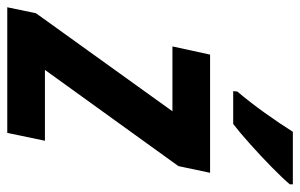

<svg xmlns="http://www.w3.org/2000/svg" viewBox="-196 -640 806 515"><g transform="rotate(90 206.5 -383.0)"><path d="M282 -606Q303 -622 335.5 -651Q368 -680 398.5 -710Q429 -740 444 -758V-766H303Q281 -731 252 -690.5Q223 -650 195 -617L194 -606ZM306 0 327 -101H137L395 -459L413 -544H96L74 -443H248L-15 -77L-31 0Z"/></g></svg>

Font: Noto Sans UI SemiCondensed
Style: Bold Italic
Weight: 700
Width: 4
Designer: Monotype Design Team
Foundry: Monotype Imaging Inc.
Version: 1.001